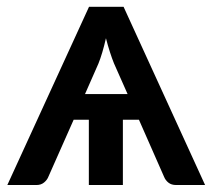

<svg xmlns="http://www.w3.org/2000/svg" viewBox="-20 -530 608 550"><path d="M345.5 -260.5 306.5 -348.5Q301 -362 295 -380.5Q289 -399 283.5 -420.5Q278.5 -398.5 273 -380Q267.5 -361.5 262 -348L223.5 -260.5ZM567.5 0H484.5Q471 0 462.5 -6.8Q454 -13.5 450 -23.5L378 -187H332V0H234.5V-187H191L118.5 -23.5Q115 -14.5 106.2 -7.2Q97.5 0 84.5 0H1L235 -510.5H334Z"/></svg>

Font: Lato SemiBold
Style: Regular
Weight: 600
Designer: Lukasz Dziedzic with Adam Twardoch and Botio Nikoltchev
Foundry: tyPoland Lukasz Dziedzic
Version: Version 2.015; 2015-08-06; http://www.latofonts.com/